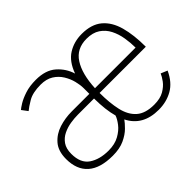

<svg xmlns="http://www.w3.org/2000/svg" viewBox="-109 -715 928 928"><g transform="rotate(-45 355.0 -250.5)"><path d="M209 11Q123.5 11 80.5 -27Q37.5 -65 37.5 -137.5Q37.5 -192 64.5 -223.2Q91.5 -254.5 133.2 -267.8Q175 -281 219.5 -281H340V-319.5Q340 -341.5 333.2 -368.8Q326.5 -396 311 -421.2Q295.5 -446.5 269.5 -462.8Q243.5 -479 205 -479Q150.5 -479 119.2 -460.5Q88 -442 73.5 -429.5L51 -459.5Q58 -466 78.2 -478.5Q98.5 -491 130.5 -501.5Q162.5 -512 205 -512Q271 -512 308.5 -479.2Q346 -446.5 360.5 -399Q382.5 -460 424 -486Q465.5 -512 518.5 -512Q584.5 -512 623 -479.8Q661.5 -447.5 677.8 -388.5Q694 -329.5 694 -249H378Q378 -180 389.8 -129Q401.5 -78 433.2 -50Q465 -22 525 -22Q566 -22 592 -37Q618 -52 632.8 -72Q647.5 -92 653.5 -107L687 -93Q661.5 -37.5 619 -13.2Q576.5 11 523 11Q414.5 11 372 -74Q362.5 -60 342.2 -39.8Q322 -19.5 289.2 -4.2Q256.5 11 209 11ZM518.5 -479Q450.5 -479 416.8 -426.8Q383 -374.5 378.5 -281H656Q656 -314.5 650.2 -349.2Q644.5 -384 629.5 -413.5Q614.5 -443 587.5 -461Q560.5 -479 518.5 -479ZM212 -21Q255 -21 285 -37.8Q315 -54.5 332.2 -77Q349.5 -99.5 355.5 -117.5Q340.5 -170.5 340 -249H229.5Q206 -249 179 -244.8Q152 -240.5 127.8 -228.8Q103.5 -217 88.2 -195Q73 -173 73 -137.5Q73 -74 112.2 -47.5Q151.5 -21 212 -21Z"/></g></svg>

Font: League Mono Thin
Style: Regular
Weight: 100
Width: 6
Designer: Tyler Finck
Foundry: The League of Moveable Type / Tyler Finck
Version: Version 2.300;RELEASE